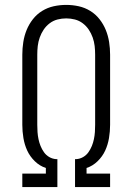

<svg xmlns="http://www.w3.org/2000/svg" viewBox="-20 -763 540 783"><path d="M71 0V-55H167V-78Q142 -86 122 -105.5Q102 -125 91 -149Q80 -173 75.5 -200Q71 -227 71 -254V-540Q71 -566 75 -591.5Q79 -617 88.5 -640.5Q98 -664 114 -684.5Q130 -705 152 -718.5Q174 -732 199 -737.5Q224 -743 250 -743Q276 -743 301 -737.5Q326 -732 348 -718.5Q370 -705 386 -684.5Q402 -664 411.5 -640.5Q421 -617 425 -591.5Q429 -566 429 -540V-254Q429 -227 424.5 -200Q420 -173 409 -149Q398 -125 378 -105.5Q358 -86 333 -78V-55H429V0H286V-114H291Q306 -115 319 -122.5Q332 -130 340.5 -142Q349 -154 354.5 -167.5Q360 -181 363 -195.5Q366 -210 367 -224.5Q368 -239 368 -254V-540Q368 -558 366 -575.5Q364 -593 358 -610Q352 -627 342 -642Q332 -657 317.5 -668Q303 -679 285.5 -683.5Q268 -688 250 -688Q232 -688 214.5 -683.5Q197 -679 182.5 -668Q168 -657 158 -642Q148 -627 142 -610Q136 -593 134 -575.5Q132 -558 132 -540V-254Q132 -239 133 -224.5Q134 -210 137 -195.5Q140 -181 145.5 -167.5Q151 -154 159.5 -142Q168 -130 181 -122.5Q194 -115 209 -114H214V0Z"/></svg>

Font: Iosevka Slab Light
Style: Regular
Weight: 300
Monospace: yes
Designer: Belleve Invis
Foundry: Belleve Invis
Version: Version 11.1.0; ttfautohint (v1.8.3)